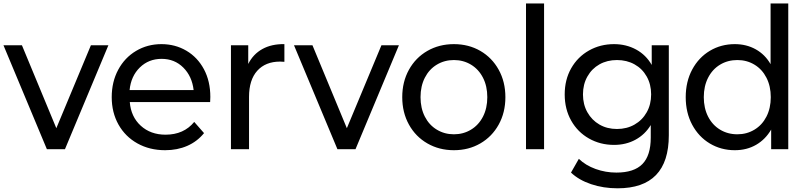

<svg xmlns="http://www.w3.org/2000/svg" viewBox="-33 -844 4563 1086"><path d="M334.4 0H232.2L-13.3 -587.8H91.1L285.6 -118.9L481.1 -587.8H580Z M1155.6 -266.7H701.1Q707.8 -183.3 763.3 -132.8Q818.9 -82.2 903.3 -82.2Q1006.7 -82.2 1065.6 -154.4L1121.1 -91.1Q1082.2 -43.3 1026.1 -18.9Q970 5.6 901.1 5.6Q813.3 5.6 744.4 -32.8Q675.6 -71.1 637.2 -139.4Q598.9 -207.8 598.9 -294.4Q598.9 -381.1 635.6 -449.4Q672.2 -517.8 736.7 -556.1Q801.1 -594.4 880 -594.4Q957.8 -594.4 1021.1 -557.2Q1084.4 -520 1120.6 -452.2Q1156.7 -384.4 1156.7 -295.6ZM700 -334.4H1062.2Q1053.3 -412.2 1003.9 -461.7Q954.4 -511.1 881.1 -511.1Q807.8 -511.1 757.8 -462.2Q707.8 -413.3 700 -334.4Z M1575.6 -594.4V-494.4Q1566.7 -495.6 1551.1 -495.6Q1468.9 -495.6 1422.2 -443.9Q1375.6 -392.2 1375.6 -295.6V0H1273.3V-587.8H1371.1V-482.2Q1398.9 -537.8 1451.1 -566.7Q1503.3 -595.6 1575.6 -594.4Z M1977.8 0H1875.6L1630 -587.8H1734.4L1928.9 -118.9L2124.4 -587.8H2223.3Z M2242.2 -294.4Q2242.2 -381.1 2280 -449.4Q2317.8 -517.8 2384.4 -556.1Q2451.1 -594.4 2534.4 -594.4Q2617.8 -594.4 2683.9 -556.1Q2750 -517.8 2787.8 -449.4Q2825.6 -381.1 2825.6 -294.4Q2825.6 -207.8 2787.8 -139.4Q2750 -71.1 2683.9 -32.8Q2617.8 5.6 2534.4 5.6Q2451.1 5.6 2384.4 -32.8Q2317.8 -71.1 2280 -139.4Q2242.2 -207.8 2242.2 -294.4ZM2723.3 -294.4Q2723.3 -356.7 2698.9 -404.4Q2674.4 -452.2 2631.1 -478.3Q2587.8 -504.4 2534.4 -504.4Q2481.1 -504.4 2437.8 -478.3Q2394.4 -452.2 2370 -404.4Q2345.6 -356.7 2345.6 -294.4Q2345.6 -232.2 2370 -184.4Q2394.4 -136.7 2437.8 -110.6Q2481.1 -84.4 2534.4 -84.4Q2587.8 -84.4 2631.1 -110.6Q2674.4 -136.7 2698.9 -184.4Q2723.3 -232.2 2723.3 -294.4Z M3044.4 -824.4V0H2942.2V-824.4Z M3460 221.1Q3380 221.1 3310.6 197.8Q3241.1 174.4 3196.7 132.2L3241.1 54.4Q3278.9 91.1 3335.6 111.7Q3392.2 132.2 3453.3 132.2Q3553.3 132.2 3600.6 83.9Q3647.8 35.6 3647.8 -65.6V-136.7Q3615.6 -83.3 3561.7 -53.9Q3507.8 -24.4 3440 -24.4Q3362.2 -24.4 3298.3 -60.6Q3234.4 -96.7 3197.8 -161.7Q3161.1 -226.7 3161.1 -310Q3161.1 -393.3 3197.8 -457.8Q3234.4 -522.2 3298.3 -558.3Q3362.2 -594.4 3440 -594.4Q3508.9 -594.4 3565 -563.9Q3621.1 -533.3 3653.3 -476.7V-587.8H3750V-78.9Q3750 221.1 3460 221.1ZM3650 -310Q3650 -366.7 3625 -411.1Q3600 -455.6 3556.1 -480Q3512.2 -504.4 3456.7 -504.4Q3401.1 -504.4 3357.8 -480Q3314.4 -455.6 3289.4 -411.1Q3264.4 -366.7 3264.4 -310Q3264.4 -253.3 3289.4 -208.9Q3314.4 -164.4 3357.8 -139.4Q3401.1 -114.4 3456.7 -114.4Q3512.2 -114.4 3556.1 -139.4Q3600 -164.4 3625 -208.9Q3650 -253.3 3650 -310Z M4425.6 0H4328.9V-111.1Q4296.7 -55.6 4243.9 -25Q4191.1 5.6 4123.3 5.6Q4045.6 5.6 3982.2 -32.2Q3918.9 -70 3882.2 -138.3Q3845.6 -206.7 3845.6 -294.4Q3845.6 -382.2 3882.2 -450.6Q3918.9 -518.9 3982.2 -556.7Q4045.6 -594.4 4123.3 -594.4Q4188.9 -594.4 4241.7 -565Q4294.4 -535.6 4325.6 -481.1V-824.4H4425.6ZM4326.7 -294.4Q4326.7 -356.7 4302.2 -404.4Q4277.8 -452.2 4234.4 -478.3Q4191.1 -504.4 4137.8 -504.4Q4083.3 -504.4 4040 -478.3Q3996.7 -452.2 3972.2 -404.4Q3947.8 -356.7 3947.8 -294.4Q3947.8 -232.2 3972.2 -184.4Q3996.7 -136.7 4040 -110.6Q4083.3 -84.4 4137.8 -84.4Q4191.1 -84.4 4234.4 -110.6Q4277.8 -136.7 4302.2 -184.4Q4326.7 -232.2 4326.7 -294.4Z"/></svg>

Font: Paperlogy 5 Medium
Style: Regular
Weight: 500
Designer: redesigned by Lee Juim, glyphs from Gmarket Sans & Montserrat
Foundry: PT&
Version: Version 1.001